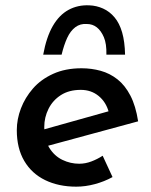

<svg xmlns="http://www.w3.org/2000/svg" viewBox="-20 -691 568 720"><path d="M277 -77Q300 -77 322.5 -85.5Q345 -94 365 -107L402 -27Q371 -10 335.5 -0.5Q300 9 266 9Q200 9 149.5 -15.5Q99 -40 71 -87.5Q43 -135 43 -203Q43 -244 58.5 -284.5Q74 -325 103.5 -359Q133 -393 179 -414Q225 -435 286 -435Q323 -435 357.5 -425.5Q392 -416 420.5 -393.5Q449 -371 469 -332.5Q489 -294 498 -236L144 -140L128 -201L424 -284L388 -270Q378 -308 350 -331Q322 -354 283 -354Q239 -354 208.5 -334.5Q178 -315 162 -283Q146 -251 146 -215Q146 -167 165 -136.5Q184 -106 214 -91.5Q244 -77 277 -77ZM315 -671Q342 -670 366.5 -659Q391 -648 409.5 -626Q428 -604 438 -569.5Q448 -535 449 -486H379Q380 -527 369.5 -551.5Q359 -576 343 -588.5Q327 -601 306 -601Q281 -603 262.5 -589Q244 -575 232 -549Q220 -523 211 -486H142Q154 -552 178 -593.5Q202 -635 237 -654Q272 -673 315 -671Z"/></svg>

Font: Josefin Sans Medium
Style: Italic
Weight: 500
Italic angle: -7°
Designer: Santiago Orozco
Foundry: Typemade
Version: Version 2.000